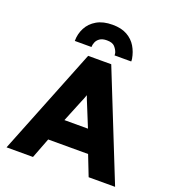

<svg xmlns="http://www.w3.org/2000/svg" viewBox="-162 -1055 1067 1180"><g transform="rotate(20 371.0 -465.5)"><path d="M16 0 295 -700H446L726 0H553L501 -133H240L189 0ZM293 -279H447L390 -419Q385.5 -429.5 379.8 -443.8Q374 -458 370 -470Q366.5 -458 360.5 -443.8Q354.5 -429.5 350 -419ZM186.5 -758Q186.5 -804 207 -843.5Q227.5 -883 268.8 -907Q310 -931 371.5 -931Q429.5 -931 467.5 -909.5Q505.5 -888 526.5 -852.8Q547.5 -817.5 554.5 -776Q555.5 -771.5 555.5 -767Q555.5 -762.5 555.5 -758H446.5Q446.5 -762.5 446.2 -767Q446 -771.5 444.5 -776Q438 -795.5 422.8 -812.2Q407.5 -829 371.5 -829Q342 -829 325.5 -817.5Q309 -806 302.2 -789.5Q295.5 -773 295.5 -758Z"/></g></svg>

Font: Overpass Black
Style: Regular
Weight: 900
Designer: Delve Withrington, Dave Bailey, Thomas Jockin
Foundry: Delve Fonts LLC
Version: Version 4.000; ttfautohint (v1.8.3)